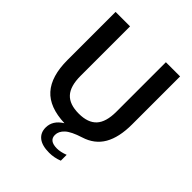

<svg xmlns="http://www.w3.org/2000/svg" viewBox="-259 -888 1252 1252"><g transform="rotate(45 367.0 -262.0)"><path d="M664.5 -740V-297Q664.5 -178.5 623 -106.2Q581.5 -34 493.5 -7Q417.5 17 387.2 45.2Q357 73.5 357 107Q357 160.5 429 160.5Q461.5 160.5 503 144.5V198.5Q458.5 216 412.5 216Q347 216 313.5 189.5Q280 163 280 115.5Q280 50 347 9Q204 4 136.8 -71.2Q69.5 -146.5 69.5 -297V-740H203V-283.5Q203 -188.5 243.2 -144.8Q283.5 -101 368.5 -101Q453 -101 493.2 -144.8Q533.5 -188.5 533.5 -283.5V-740Z"/></g></svg>

Font: Encode Sans SemiBold
Style: Regular
Weight: 600
Designer: Multiple Designers
Foundry: Impallari Type
Version: Version 2.000